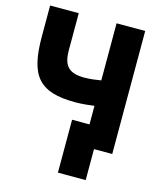

<svg xmlns="http://www.w3.org/2000/svg" viewBox="-132 -808 923 1108"><g transform="rotate(15 329.0 -254.0)"><path d="M28 -714H199V-492C199 -397 236 -363 327 -363C363 -363 400 -369 425 -373V-714H596V21H487V206H321V-110H425V-221C396 -217 354 -212 312 -212C93 -212 28 -296 28 -529Z"/></g></svg>

Font: Repo ExtraBold
Style: Bold
Weight: 700
Designer: Stefan Peev
Foundry: Context Ltd
Version: Version 1.502